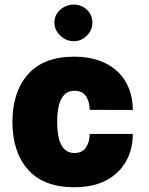

<svg xmlns="http://www.w3.org/2000/svg" viewBox="-20 -805 642 830"><path d="M301.3 -560.1C212.9 -560.1 146 -534.7 101.1 -483.9C56.2 -433.1 33.7 -364.3 33.7 -277.8C33.7 -191.4 56.2 -122.6 101.1 -71.8C146 -21 212.9 4.4 301.3 4.4C356.4 4.4 403.3 -5.9 440.9 -26.4C516.1 -66.9 554.2 -139.6 554.2 -226.1H367.7C367.7 -203.1 362.3 -184.1 352.1 -168C341.8 -151.9 324.7 -143.6 301.3 -143.6C241.7 -143.6 227.1 -209 227.1 -279.3C227.1 -348.6 243.2 -412.6 301.3 -412.6C324.7 -412.6 341.8 -404.8 352.1 -388.7C362.3 -372.6 367.7 -353 367.7 -330.1L554.2 -329.6C554.2 -461.4 466.8 -560.1 301.3 -560.1ZM215.3 -707.5C215.3 -685.5 223.6 -667 240.7 -650.9C257.8 -634.8 276.9 -627 298.8 -627C320.8 -627 339.4 -634.8 355.5 -650.9C371.6 -667 379.4 -685.5 379.4 -707.5C379.4 -729.5 371.6 -748 355.5 -763.2C339.4 -777.8 320.8 -785.2 298.8 -785.2C276.9 -785.2 257.8 -777.8 240.7 -763.2C223.6 -748 215.3 -729.5 215.3 -707.5Z"/></svg>

Font: Estedad Black
Style: Regular
Weight: 900
Designer: Amin Abedi
Version: Version 7.3